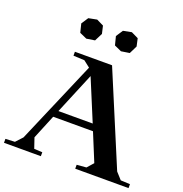

<svg xmlns="http://www.w3.org/2000/svg" viewBox="-207 -1091 1175 1233"><g transform="rotate(20 380.5 -474.0)"><path d="M331.1 -592.8 213.9 -311H448.2ZM-44.9 0V-26.9L19 -29.8L61 -75.2L303.2 -640.1L258.8 -674.8L183.1 -678.2V-705.1H437L701.2 -75.2L742.2 -29.8L806.2 -26.9V0H441.9V-26.9L506.8 -32.2L544.9 -75.2L466.8 -265.1H194.8L127 -100.1L150.9 -29.8L207 -26.9V0ZM159.2 -890.1 189.9 -937 247.1 -948.2 294.9 -924.8 307.1 -872.1 279.8 -817.9 223.1 -809.1 173.8 -831.1ZM396 -890.1 426.8 -937 483.9 -948.2 532.2 -924.8 543.9 -872.1 517.1 -817.9 460 -809.1 411.1 -831.1Z"/></g></svg>

Font: Ortica Angular Bold
Style: Regular
Weight: 700
Designer: Benedetta Bovani
Foundry: Collletttivo
Version: Version 2.000;Glyphs 3.1.2 (3151)